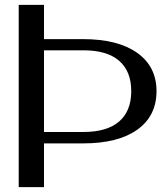

<svg xmlns="http://www.w3.org/2000/svg" viewBox="-20 -770 687 790"><path d="M57 -750H161V-609H322Q465 -609 544.5 -552.5Q624 -496 624 -395Q624 -293 545 -236.5Q466 -180 322 -180H161V0H57ZM324 -227Q420 -227 470 -270Q520 -313 520 -395Q520 -477 470 -520Q420 -563 324 -563H161V-227Z"/></svg>

Font: Fahkwang
Style: Regular
Weight: 400
Version: Version 1.000; ttfautohint (v1.6)